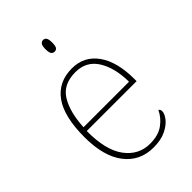

<svg xmlns="http://www.w3.org/2000/svg" viewBox="-221 -830 931 931"><g transform="rotate(-45 244.5 -364.0)"><path d="M266 10Q173 10 118.5 -60.5Q64 -131 64 -262Q64 -404 114 -473Q164 -542 257 -542Q340 -542 387.5 -475.5Q435 -409 435 -290V-276H93Q92 -146 140.5 -80.5Q189 -15 267 -15Q324 -15 359 -40.5Q394 -66 411 -103Q420 -97 420 -85Q420 -68 402.5 -45.5Q385 -23 351 -6.5Q317 10 266 10ZM407 -300Q406 -397 368 -457Q330 -517 256 -517Q172 -517 136 -458Q100 -399 95 -300ZM255 -658Q245 -658 238.5 -666Q232 -674 232 -698Q232 -721 238.5 -729.5Q245 -738 255 -738Q266 -738 272 -729.5Q278 -721 278 -698Q278 -674 272 -666Q266 -658 255 -658Z"/></g></svg>

Font: Noto Serif Devanagari Thin
Style: Regular
Weight: 100
Designer: Universal Thirst, Indian Type Foundry and the Monotype Design Team
Foundry: Monotype Imaging Inc.
Version: Version 2.004; ttfautohint (v1.8.4.7-5d5b)